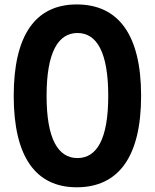

<svg xmlns="http://www.w3.org/2000/svg" viewBox="-20 -815 683 847"><path d="M318.4 11.2C502.4 11.2 602.5 -123 602.5 -392.1C602.5 -661.6 502.4 -795.4 318.4 -795.4C137.7 -795.4 40.5 -661.6 40.5 -392.1C40.5 -123 137.7 11.2 318.4 11.2ZM321.8 -117.7C236.3 -117.7 185.5 -201.7 185.5 -392.1C185.5 -584 236.3 -669.4 321.8 -669.4C407.2 -669.4 457.5 -584 457.5 -392.1C457.5 -201.7 407.2 -117.7 321.8 -117.7Z"/></svg>

Font: Decalotype SemiBold
Style: Regular
Weight: 600
Designer: Alfredo Marco Pradil
Foundry: Alfredo Marco Pradil
Version: Version 1.0